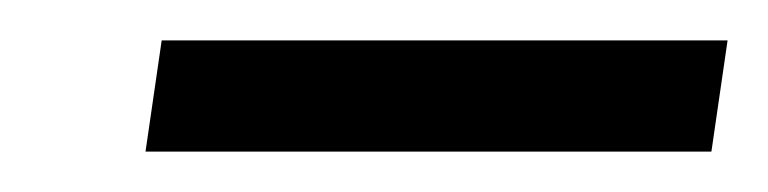

<svg xmlns="http://www.w3.org/2000/svg" viewBox="-20 -714 380 95"><path d="M340 -694 332 -639H52L60 -694Z"/></svg>

Font: Pathway Extreme 8pt Thin
Style: Italic
Weight: 100
Italic angle: -8°
Designer: Eduardo Rodriguez Tunni
Foundry: Eduardo Rodriguez Tunni
Version: Version 1.000